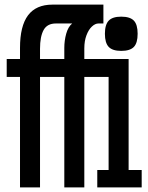

<svg xmlns="http://www.w3.org/2000/svg" viewBox="-20 -810 640 830"><path d="M66.5 -477.5H9V-555H66.5V-603Q66.5 -697.5 101.2 -743.8Q136 -790 206.5 -790H427V-708.5H405.5Q391.5 -708.5 377.2 -695.2Q363 -682 353.8 -657.5Q344.5 -633 344.5 -601V-555H536V-75H592.5V0H400.5V-75H449.5V-477.5H344.5V0H258V-477.5H153V0H66.5ZM258 -555V-603Q258 -634.5 266.2 -664.2Q274.5 -694 292 -708.5H221.5Q184 -708.5 168.5 -680.2Q153 -652 153 -599V-555ZM433.5 -664Q433.5 -703.5 450 -720.8Q466.5 -738 504 -738Q542 -738 558.5 -721Q575 -704 575 -664Q575 -624 558.5 -607Q542 -590 504 -590Q466.5 -590 450 -607.2Q433.5 -624.5 433.5 -664Z"/></svg>

Font: JuliaMono
Style: Bold
Weight: 700
Monospace: yes
Designer: cormullion
Foundry: corm
Version: Version 0.055; ttfautohint (v1.8.4)